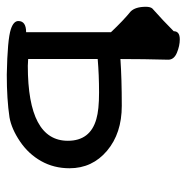

<svg xmlns="http://www.w3.org/2000/svg" viewBox="-15 -516 550 566"><g transform="rotate(90 260.0 -233.0)"><path d="M197 22Q93 20 63 10Q39 2 39 -12Q39 -35 72 -35V-285Q37 -322 11 -343Q-3 -357 -3 -388Q-3 -401 2 -407Q38 -439 69 -470Q69 -488 93 -488Q112 -488 132.5 -479.5Q153 -471 153 -454Q151 -380 151 -313Q209 -317 289 -317Q370 -317 421.5 -273.5Q473 -230 473 -163Q473 -117 452 -79.5Q431 -42 394 -17Q357 8 323 14Q270 22 197 22ZM171 -40Q392 -40 392 -158Q392 -224 328 -242Q301 -250 250 -250Q198 -250 151 -246V-41Z"/></g></svg>

Font: LXGW WenKai TC
Style: Bold
Weight: 700
Designer: LXGW / Fontworks Inc.
Foundry: LXGW / Fontworks Inc.
Version: Version 1.330;April 28, 2024